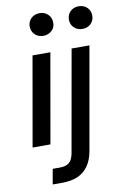

<svg xmlns="http://www.w3.org/2000/svg" viewBox="-101 -782 686 1060"><g transform="rotate(-10 241.5 -252.0)"><path d="M32 0 120 -501H220L132 0ZM199 -597Q169 -597 151 -615Q133 -633 132 -660Q132 -688 151 -706Q170 -724 199 -724Q226 -724 245 -706Q264 -688 264 -660Q265 -633 245.5 -615Q226 -597 199 -597ZM106 220 121 135H160Q196 135 213.5 120Q231 105 238 70L339 -501H439L338 72Q329 124 305 157Q281 190 245 205Q209 220 160 220ZM418 -597Q389 -597 370.5 -615Q352 -633 352 -660Q352 -688 370.5 -706Q389 -724 418 -724Q446 -724 464.5 -706Q483 -688 483 -660Q483 -633 464.5 -615Q446 -597 418 -597Z"/></g></svg>

Font: DM Sans 17pt Medium
Style: Italic
Weight: 500
Italic angle: -10°
Version: Version 4.004;gftools[0.9.30]